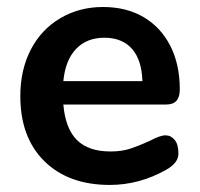

<svg xmlns="http://www.w3.org/2000/svg" viewBox="-20 -521 571 549"><path d="M161.1 -289.1H387.2Q385.3 -350.1 357.2 -381.6Q329.1 -413.1 278.6 -413.1Q228 -413.1 197.5 -381.1Q167 -349.1 161.1 -289.1ZM454.6 -35.2Q377.9 7.8 293.9 7.8Q175.8 7.8 106.9 -60.1Q38.1 -127.9 38.1 -246.1Q38.1 -321.3 68.1 -379.2Q98.1 -437 152.6 -469Q207 -501 274.4 -501Q341.8 -501 390.9 -471.9Q439.9 -442.9 467 -389.9Q494.1 -336.9 494.1 -265.1Q494.1 -222.2 456.1 -222.2H161.1Q167 -153.3 200 -120.6Q232.9 -87.9 295.9 -87.9Q328.1 -87.9 352.5 -95.9Q377 -104 408.2 -118.2Q438 -134.3 453.6 -134Q469.2 -133.8 479.7 -120.8Q490.2 -107.9 490.2 -81.5Q490.2 -55.2 454.6 -35.2Z"/></svg>

Font: Nunito-Bold
Style: Bold
Weight: 700
Designer: Vernon Adams
Foundry: newtypography
Version: Version 3.000